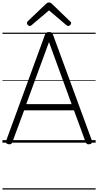

<svg xmlns="http://www.w3.org/2000/svg" viewBox="-20 -1153 793 1552"><path d="M50 13Q34 10 30 3Q26 -4 30 -16L343 -871Q347 -884 354.5 -889Q362 -894 377 -894Q391 -894 398 -889Q405 -884 409 -871L723 -16Q727 -4 722.5 3Q718 10 703 13Q689 15 682.5 10.5Q676 6 670 -10L578 -261H175L82 -10Q77 6 70.5 10.5Q64 15 50 13ZM192 -311H559L376 -813ZM220 -943Q213 -943 205.5 -950.5Q198 -958 198 -966Q198 -969 199 -972.5Q200 -976 203 -980L351 -1121Q357 -1126 362 -1129.5Q367 -1133 376 -1133Q385 -1133 390.5 -1129.5Q396 -1126 401 -1121L549 -978Q553 -975 554 -972Q555 -969 555 -966Q555 -958 547.5 -950.5Q540 -943 532 -943Q527 -943 523.5 -945Q520 -947 515 -951L376 -1069L237 -951Q233 -947 229 -945Q225 -943 220 -943ZM0 369H753V379H0ZM0 -20H753V0H0ZM0 -505H753V-500H0ZM0 -889H753V-879H0Z"/></svg>

Font: Playwrite HR Lijeva Guides
Style: Regular
Weight: 400
Designer: Veronika Burian, José Scaglione
Foundry: TypeTogether
Version: Version 1.003